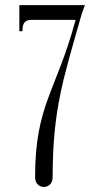

<svg xmlns="http://www.w3.org/2000/svg" viewBox="-20 -719 364 744"><path d="M116 -32C116 18 184 18 184 -32C184 -294 225 -413 297 -666L309 -699H55V-598H67C67 -629 75 -642 103 -642H273C197 -361 116 -313 116 -32Z"/></svg>

Font: Emberly
Style: Regular
Weight: 400
Designer: Rajesh Rajput
Foundry: Rajesh Rajput
Version: Version 1.000